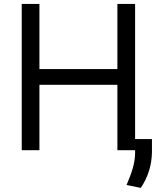

<svg xmlns="http://www.w3.org/2000/svg" viewBox="-20 -747 816 955"><path d="M88.1 0H176.1V-325.3H563.9V0H652V12.8C652 66.8 633.5 116.5 609.4 173.3L680.4 187.5C717.3 132.1 734.4 73.9 735.8 11.4V-55.4H652V-727.3H563.9V-403.4H176.1V-727.3H88.1Z"/></svg>

Font: Magic Ui Pro
Style: Regular
Weight: 400
Designer: Stefan Endress, Andreas Faust
Version: Version 1.000;FEAKit 1.0